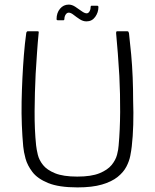

<svg xmlns="http://www.w3.org/2000/svg" viewBox="-20 -809 674 835"><path d="M317 6Q236 6 189.5 -13Q143 -32 121 -61Q99 -90 91 -119.5Q83 -149 81 -172Q77 -215 75 -265.5Q73 -316 74 -368Q75 -418 77.5 -469.5Q80 -521 84 -571Q88 -621 94 -664Q94 -667 96 -670Q98 -673 100 -673Q111 -673 121.5 -673Q132 -673 143 -673Q147 -673 148 -671.5Q149 -670 148 -664Q144 -624 141 -579.5Q138 -535 135 -487Q131 -406 130.5 -325.5Q130 -245 137 -177Q139 -159 144.5 -136Q150 -113 167 -91.5Q184 -70 219.5 -55.5Q255 -41 316 -41Q377 -41 412.5 -55.5Q448 -70 465.5 -91.5Q483 -113 489 -136Q495 -159 496 -177Q502 -244 502.5 -322Q503 -400 499 -479Q496 -529 492.5 -576Q489 -623 485 -664Q485 -670 486 -671.5Q487 -673 490 -673Q502 -673 512.5 -673Q523 -673 534 -673Q538 -673 539 -670Q540 -667 541 -664Q546 -621 550.5 -572Q555 -523 557 -472Q559 -421 559 -372Q561 -319 559.5 -267Q558 -215 553 -172Q551 -154 546.5 -131Q542 -108 529.5 -84Q517 -60 491.5 -39.5Q466 -19 423.5 -6.5Q381 6 317 6ZM231 -721Q226 -721 226 -726Q226 -753 241 -771Q256 -789 279 -789Q293 -789 307.5 -779.5Q322 -770 335 -760.5Q348 -751 357 -751Q364 -751 369 -759Q374 -767 374 -778Q374 -784 378 -784H403Q408 -784 408 -778Q408 -755 394 -735.5Q380 -716 356 -716Q341 -716 326.5 -725.5Q312 -735 300 -744.5Q288 -754 279 -754Q271 -754 265.5 -745.5Q260 -737 260 -726Q260 -721 256 -721Z"/></svg>

Font: Glory Thin Light
Style: Regular
Weight: 300
Version: Version 1.011